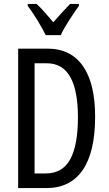

<svg xmlns="http://www.w3.org/2000/svg" viewBox="-20 -963 556 983"><path d="M467 -366Q467 -185 403.5 -92.5Q340 0 217 0H73V-714H223Q342 -714 404.5 -625Q467 -536 467 -366ZM379 -362Q379 -639 220 -639H157V-75H214Q300 -75 339.5 -147.5Q379 -220 379 -362ZM214 -783Q198 -816 173 -857Q148 -898 122 -933V-943H167Q186 -926 208.5 -900.5Q231 -875 253 -849Q279 -879 296.5 -898Q314 -917 339 -943H384V-933Q362 -902 334.5 -860Q307 -818 291 -783Z"/></svg>

Font: Noto Sans Myanmar ExtraCondensed
Style: Regular
Weight: 400
Width: 2
Designer: Monotype Design Team
Foundry: Monotype Imaging Inc.
Version: Version 2.107; ttfautohint (v1.8.4.7-5d5b)